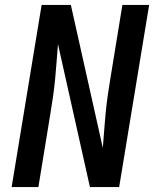

<svg xmlns="http://www.w3.org/2000/svg" viewBox="-20 -755 640 775"><path d="M27 0 148 -735H266L395 -158Q398 -193 400.5 -228.5Q403 -264 406.5 -299.5Q410 -335 415 -370.5Q420 -406 426 -441L474 -735H582L461 0H343L214 -577Q211 -542 208.5 -506.5Q206 -471 202.5 -435.5Q199 -400 194 -364.5Q189 -329 183 -294L135 0Z"/></svg>

Font: Iosevka Semibold Extended
Style: Italic
Weight: 600
Width: 7
Italic angle: -9°
Monospace: yes
Designer: Belleve Invis
Foundry: Belleve Invis
Version: Version 32.5.0; ttfautohint (v1.8.4)